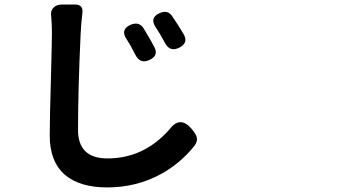

<svg xmlns="http://www.w3.org/2000/svg" viewBox="-20 -777 1540 854"><path d="M457 56.6Q335.9 56.6 270.5 2Q201.2 -56.6 201.2 -173.8Q201.2 -244.1 207 -447.3Q210.9 -594.7 210.9 -630.9Q210.9 -666 208 -701.2Q203.1 -726.6 217.3 -742.2Q231.4 -757.8 258.8 -756.8H274.4H316.4Q332 -756.8 340.3 -747.6Q348.6 -738.3 346.7 -721.7Q340.8 -670.9 338.9 -630.9Q327.1 -384.8 327.1 -199.2Q327.1 -72.3 458 -72.3Q620.1 -72.3 734.4 -202.1Q781.2 -264.6 833 -203.1Q852.5 -179.7 855.5 -165Q859.4 -147.5 843.8 -127Q781.2 -49.8 696.3 -2.9Q586.9 56.6 457 56.6ZM581.1 -535.2Q574.2 -548.8 560.5 -574.2Q550.8 -590.8 542 -604.5Q514.6 -646.5 561.5 -667Q597.7 -681.6 617.2 -653.3Q620.1 -648.4 626 -638.7Q654.3 -591.8 666 -568.4Q687.5 -529.3 643.6 -509.8Q602.5 -491.2 581.1 -535.2ZM713.9 -585.9Q710.9 -591.8 705.1 -601.6Q696.3 -618.2 691.4 -626Q679.7 -645.5 672.9 -655.3Q643.6 -698.2 690.4 -718.8Q725.6 -734.4 745.1 -706.1Q775.4 -662.1 797.9 -623Q818.4 -585 776.4 -564.5Q735.4 -544.9 713.9 -585.9Z"/></svg>

Font: Bpmf GenSen Rounded B
Style: B
Weight: 700
Foundry: But Ko
Version: Version 1.320